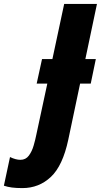

<svg xmlns="http://www.w3.org/2000/svg" viewBox="-178 -734 514 978"><path d="M-64 224.1Q-95.2 224.1 -117.2 221.2Q-139.2 218.3 -158.2 211.9L-127 65.9Q-97.7 80.1 -74.2 80.1Q-46.9 80.1 -31 58.6Q-15.1 37.1 -6.6 7.3Q2 -22.5 6.8 -46.9L63 -308.1H8.8L36.1 -433.1H88.9L148.9 -713.9H315.9L256.8 -433.1H310.1L284.2 -308.1H230L169.9 -22.9Q141.6 110.4 81.1 167.2Q20.5 224.1 -64 224.1Z"/></svg>

Font: Open Sans Condensed ExtraBold
Style: Italic
Weight: 800
Width: 3
Italic angle: -12°
Designer: Monotype Design Team
Foundry: Monotype Imaging Inc.
Version: Version 3.003; ttfautohint (v1.8.4)